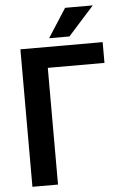

<svg xmlns="http://www.w3.org/2000/svg" viewBox="-60 -947 643 989"><g transform="rotate(-5 261.5 -452.0)"><path d="M492.2 -710.9V-603.5H199.2V0H66.9V-710.9ZM219.2 -754.9 314.9 -903.8H458L324.2 -754.9Z"/></g></svg>

Font: Roboto SemiCondensed SemiBold
Style: Regular
Weight: 600
Width: 4
Designer: Christian Robertson
Foundry: Google
Version: Version 3.009; 2024